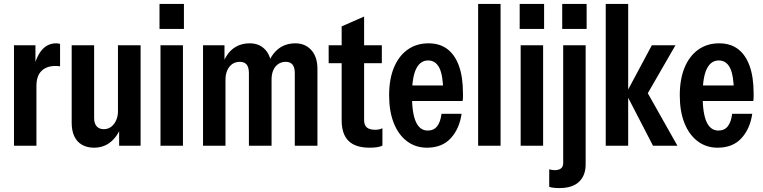

<svg xmlns="http://www.w3.org/2000/svg" viewBox="-20 -740 3873 975"><path d="M51 0V-510H160V-391H165V0ZM165 -303 149 -388Q166 -458 195 -489Q224 -520 265 -520Q276 -520 285 -517V-403Q282 -404 276 -404.5Q270 -405 261 -405Q217 -405 191 -380Q165 -355 165 -303Z M457 10Q423 10 397 -4.5Q371 -19 357.5 -47.5Q344 -76 344 -116V-510H458V-141Q458 -113 471 -98.5Q484 -84 507 -84Q529 -84 545 -96.5Q561 -109 570 -129.5Q579 -150 579 -173L594 -94Q575 -45 540 -17.5Q505 10 457 10ZM585 0V-95H579V-510H694V0Z M795 0V-510H909V0ZM790 -593V-720H914V-593Z M1011 0V-510H1120V-414H1125V0ZM1244 0V-368Q1244 -398 1232.5 -412Q1221 -426 1198 -426Q1175 -426 1159 -414.5Q1143 -403 1134 -382.5Q1125 -362 1125 -335L1110 -414Q1130 -468 1165 -494Q1200 -520 1248 -520Q1299 -520 1329 -485.5Q1359 -451 1359 -390V0ZM1477 0V-368Q1477 -398 1465.5 -412Q1454 -426 1431 -426Q1409 -426 1392.5 -414.5Q1376 -403 1367.5 -383Q1359 -363 1359 -335L1340 -416Q1362 -469 1397 -494.5Q1432 -520 1480 -520Q1530 -520 1561 -485.5Q1592 -451 1592 -390V0Z M1857 10Q1785 10 1750 -24.5Q1715 -59 1715 -129V-606L1829 -656V-130Q1829 -105 1842.5 -93Q1856 -81 1885 -81Q1896 -81 1905.5 -83Q1915 -85 1922 -89V-1Q1912 5 1894.5 7.5Q1877 10 1857 10ZM1649 -419V-510H1919V-419Z M2148 10Q2090 10 2046.5 -23Q2003 -56 1979.5 -115.5Q1956 -175 1956 -256Q1956 -338 1980.5 -397Q2005 -456 2050 -488Q2095 -520 2156 -520Q2213 -520 2251.5 -491Q2290 -462 2310.5 -405.5Q2331 -349 2331 -266Q2331 -255 2331 -245.5Q2331 -236 2329 -227H2027V-306H2259L2231 -272Q2230 -358 2211 -395.5Q2192 -433 2154 -433Q2114 -433 2093 -390Q2072 -347 2072 -256Q2072 -165 2092 -121Q2112 -77 2152 -77Q2183 -77 2200 -99Q2217 -121 2222 -162H2324Q2313 -86 2269 -38Q2225 10 2148 10Z M2408 0V-720H2522V0Z M2624 0V-510H2738V0ZM2619 -593V-720H2743V-593Z M2821 215Q2803 215 2791 213.5Q2779 212 2769 209V120Q2774 121 2781.5 122.5Q2789 124 2798 124Q2817 124 2828.5 115.5Q2840 107 2840 87V-510H2954V95Q2954 151 2920.5 183Q2887 215 2821 215ZM2835 -593V-720H2959V-593Z M3056 0V-720H3170V0ZM3296 0 3159 -265 3290 -510H3410L3256 -243L3257 -289L3420 0Z M3624 10Q3566 10 3522.5 -23Q3479 -56 3455.5 -115.5Q3432 -175 3432 -256Q3432 -338 3456.5 -397Q3481 -456 3526 -488Q3571 -520 3632 -520Q3689 -520 3727.5 -491Q3766 -462 3786.5 -405.5Q3807 -349 3807 -266Q3807 -255 3807 -245.5Q3807 -236 3805 -227H3503V-306H3735L3707 -272Q3706 -358 3687 -395.5Q3668 -433 3630 -433Q3590 -433 3569 -390Q3548 -347 3548 -256Q3548 -165 3568 -121Q3588 -77 3628 -77Q3659 -77 3676 -99Q3693 -121 3698 -162H3800Q3789 -86 3745 -38Q3701 10 3624 10Z"/></svg>

Font: Instrument Sans Condensed SemiBold
Style: Regular
Weight: 600
Width: 3
Designer: Rodrigo Fuenzalida
Foundry: fragTYPE
Version: Version 1.000;gftools[0.9.28]